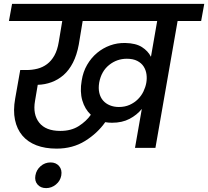

<svg xmlns="http://www.w3.org/2000/svg" viewBox="-20 -760 1070 987"><path d="M709 -200Q684 -169 646 -149Q608 -129 556 -129Q537 -129 521 -132Q481 -75 417.5 -35.5Q354 4 271 4Q212 4 167.5 -13Q123 -30 95 -63Q67 -96 57 -144Q47 -192 58 -253L84 -400H116Q146 -400 173 -407Q200 -414 222 -430.5Q244 -447 259.5 -474.5Q275 -502 282 -544L300 -652H26L42 -740H1030L1014 -652H893L779 0H674ZM217 207Q189 207 173 188.5Q157 170 162 142Q167 113 189 94Q211 75 240 75Q268 75 284 94Q300 113 295 142Q290 170 267.5 188.5Q245 207 217 207ZM591 -210Q622 -210 646.5 -221Q671 -232 689 -250Q707 -268 717.5 -290Q728 -312 732 -334Q736 -356 733 -378Q730 -400 718.5 -418Q707 -436 685.5 -447Q664 -458 632 -458Q581 -458 541 -426Q501 -394 490 -336Q485 -306 490.5 -282.5Q496 -259 510 -243Q524 -227 545 -218.5Q566 -210 591 -210ZM290 -87Q346 -87 385 -112Q424 -137 447 -170Q416 -199 403 -244Q390 -289 400 -346Q407 -391 428 -427Q449 -463 479 -488Q509 -513 546 -526.5Q583 -540 624 -539Q678 -538 709.5 -518Q741 -498 756 -468L788 -652H405L385 -531Q375 -477 355 -438Q335 -399 307 -374.5Q279 -350 245 -337.5Q211 -325 174 -324L160 -241Q148 -172 181.5 -129.5Q215 -87 290 -87Z"/></svg>

Font: SVN-Poppins Medium
Style: Italic
Weight: 500
Italic angle: -10°
Designer: Ninad Kale (Devanagari), Jonny Pinhorn (Latin)
Foundry: Indian Type Foundry
Version: Version 3.002 2017; ttfautohint (v1.8.3)